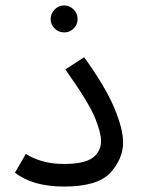

<svg xmlns="http://www.w3.org/2000/svg" viewBox="-20 -679 517 705"><path d="M35 -45Q100 6 215 6Q339 6 385.5 -45Q432 -96 432 -157Q432 -205 400 -282Q368 -359 289 -469L220 -424Q307 -301 329 -246Q351 -191 351 -162Q351 -122 320 -99.5Q289 -77 215 -77Q167 -77 131 -88.5Q95 -100 75 -114ZM216 -560Q236 -560 250.5 -574.5Q265 -589 265 -609Q265 -629 250.5 -644Q236 -659 216 -659Q195 -659 180.5 -644Q166 -629 166 -609Q166 -589 180.5 -574.5Q195 -560 216 -560Z"/></svg>

Font: Noto Sans Arabic UI
Style: Regular
Weight: 400
Designer: Nadine Chahine - Monotype Design Team
Foundry: Monotype Imaging Inc.
Version: Version 1.900